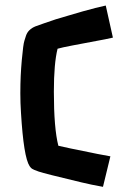

<svg xmlns="http://www.w3.org/2000/svg" viewBox="-20 -666 468 710"><path d="M89.4 -51.8Q67.4 -85 57.6 -249Q55.2 -285.6 55.2 -320.8Q55.2 -356 56.6 -386Q58.1 -416 60.5 -442.9Q65.9 -503.4 70.3 -515.6L76.2 -534.2Q84 -557.6 111.8 -568.8Q124 -573.7 143.6 -580.1L186.5 -594.7Q210.4 -602.1 236.3 -609.4L286.1 -624Q336.4 -638.2 371.1 -645.5L397.5 -526.9Q385.3 -523.9 367.7 -520.5L248.5 -498L214.8 -491.2Q200.2 -487.8 192.9 -485.8Q179.2 -431.2 179.2 -327.1Q179.2 -191.4 195.8 -127Q216.3 -122.1 240.2 -117.2L340.8 -96.7L388.2 -87.9L360.8 24.9Q316.9 17.1 280.8 8.3Q143.6 -24.4 123.3 -31.5Q103 -38.6 98.1 -42.2Q93.3 -45.9 89.4 -51.8Z"/></svg>

Font: Passero One
Style: Regular
Weight: 400
Designer: Viktoriya Grabowska
Foundry: Viktoriya Grabowska
Version: Version 1.003